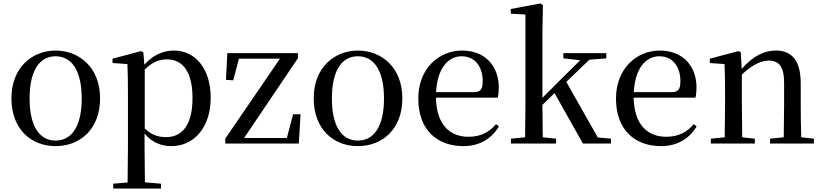

<svg xmlns="http://www.w3.org/2000/svg" viewBox="-20 -829 4754 1109"><path d="M301 15C441 15 558 -81 558 -261C558 -441 436 -537 301 -537C167 -537 46 -440 46 -261C46 -82 161 15 301 15ZM301 -17C207 -17 151 -101 151 -260C151 -420 207 -504 301 -504C395 -504 452 -420 452 -260C452 -101 395 -17 301 -17Z M970 15C1100 15 1197 -92 1197 -265C1197 -433 1107 -537 985 -537C924 -537 863 -512 814 -455L808 -526L795 -534L630 -490V-465L716 -459C718 -410 719 -361 719 -293V23L717 225L634 232V260H910V232L817 224L815 23V-57C861 -3 916 15 970 15ZM816 -427C863 -474 903 -486 944 -486C1033 -486 1092 -418 1092 -263C1092 -98 1025 -37 940 -37C893 -37 856 -49 816 -87Z M1281 0H1706L1716 -169H1673L1637 -32H1390L1701 -493V-522H1293L1285 -368L1327 -365L1360 -490H1597L1281 -28Z M2047 15C2187 15 2304 -81 2304 -261C2304 -441 2182 -537 2047 -537C1913 -537 1792 -440 1792 -261C1792 -82 1907 15 2047 15ZM2047 -17C1953 -17 1897 -101 1897 -260C1897 -420 1953 -504 2047 -504C2141 -504 2198 -420 2198 -260C2198 -101 2141 -17 2047 -17Z M2657 15C2749 15 2819 -27 2862 -99L2845 -112C2806 -65 2756 -39 2686 -39C2579 -39 2501 -108 2498 -265H2855C2859 -281 2861 -301 2861 -325C2861 -445 2784 -537 2649 -537C2514 -537 2396 -432 2396 -260C2396 -78 2505 15 2657 15ZM2499 -297C2505 -432 2568 -504 2646 -504C2722 -504 2768 -446 2768 -360C2768 -316 2757 -297 2720 -297Z M3234 -492 3331 -481 3219 -370 3113 -264V-644L3116 -800L3101 -809L2930 -777V-750L3015 -745V-230L3013 -36L2931 -28V0H3192V-28L3115 -36L3113 -223L3183 -291L3347 0H3509V-28L3433 -35L3251 -356L3384 -484L3482 -492V-522H3234Z M3799 15C3891 15 3961 -27 4004 -99L3987 -112C3948 -65 3898 -39 3828 -39C3721 -39 3643 -108 3640 -265H3997C4001 -281 4003 -301 4003 -325C4003 -445 3926 -537 3791 -537C3656 -537 3538 -432 3538 -260C3538 -78 3647 15 3799 15ZM3641 -297C3647 -432 3710 -504 3788 -504C3864 -504 3910 -446 3910 -360C3910 -316 3899 -297 3862 -297Z M4506 0H4681V-28L4608 -36C4606 -91 4605 -174 4605 -230V-348C4605 -482 4551 -537 4462 -537C4396 -537 4332 -508 4264 -431L4259 -526L4246 -534L4080 -490V-465L4165 -459C4167 -410 4168 -363 4168 -295V-230L4166 -36L4086 -28V0H4340V-28L4267 -36L4265 -230V-398C4326 -458 4382 -479 4421 -479C4477 -479 4509 -446 4509 -352V-230L4507 -36L4428 -28V0Z"/></svg>

Font: Noto Serif CJK SC Medium
Style: Regular
Weight: 500
Designer: Ryoko NISHIZUKA 西塚涼子 (kana & ideographs); Frank Grießhammer (Latin, Greek & Cyrillic); Wenlong ZHANG 张文龙 (bopomofo); San
Foundry: Adobe
Version: Version 2.001;hotconv 1.1.0;makeotfexe 2.6.0